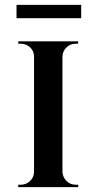

<svg xmlns="http://www.w3.org/2000/svg" viewBox="-20 -770 401 790"><path d="M237 -600V0H120V-600ZM123 -63V0H55V-10Q55 -10 60.5 -10Q66 -10 66 -10Q88 -10 104 -25.5Q120 -41 120 -63ZM235 -63H237Q238 -41 253.5 -25.5Q269 -10 291 -10Q291 -10 296 -10Q301 -10 302 -10V0H235ZM235 -537V-600H302L301 -590Q301 -590 296.5 -590Q292 -590 291 -590Q269 -590 253.5 -575Q238 -560 237 -537ZM123 -537H120Q120 -560 104 -575Q88 -590 66 -590Q66 -590 60.5 -590Q55 -590 55 -590V-600H123ZM48 -750H314V-695H48Z"/></svg>

Font: Cinzel SemiBold
Style: Regular
Weight: 600
Designer: Natanael Gama
Version: Version 2.000